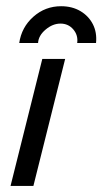

<svg xmlns="http://www.w3.org/2000/svg" viewBox="-20 -610 336 630"><path d="M14.6 0 118.8 -416.7H193.8L89.6 0ZM43.1 -468.8Q50.7 -520.8 89.6 -555.2Q128.5 -589.6 180.6 -589.6Q216.7 -589.6 243.8 -573.6Q270.8 -557.6 284.7 -530.6Q298.6 -503.5 295.1 -468.8H233.3Q236.8 -494.4 220.5 -513.5Q204.2 -532.6 178.5 -532.6Q152.8 -532.6 129.5 -512.8Q106.2 -493.1 104.9 -468.8Z"/></svg>

Font: Afacad
Style: Italic
Weight: 400
Italic angle: -14°
Designer: Kristian Moeller
Foundry: Dicotype
Version: Version 1.000